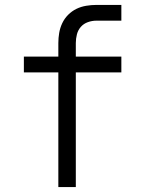

<svg xmlns="http://www.w3.org/2000/svg" viewBox="-20 -760 590 780"><path d="M217 0V-466H77V-530H217V-585Q217 -606 220.5 -626.5Q224 -647 233 -666Q242 -685 257 -700Q272 -715 290.5 -724Q309 -733 330 -736.5Q351 -740 371 -740H473V-676H371Q354 -676 337 -670Q320 -664 308.5 -651Q297 -638 292.5 -620.5Q288 -603 288 -585V-530H473V-466H288V0Z"/></svg>

Font: Lode
Style: Regular
Weight: 400
Monospace: yes
Designer: Belleve Invis
Foundry: Belleve Invis
Version: Version 29.2.0; ttfautohint (v1.8.3)